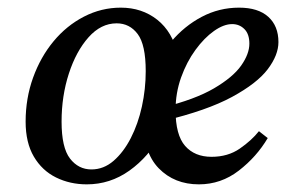

<svg xmlns="http://www.w3.org/2000/svg" viewBox="-20 -471 748 502"><path d="M207 11Q163 11 126.5 -7Q90 -25 68.5 -61.5Q47 -98 47 -153Q47 -214 66.5 -268Q86 -322 120 -363Q154 -404 199.5 -427.5Q245 -451 296 -451Q351 -451 391 -419.5Q431 -388 445 -328L402 -121Q369 -61 318.5 -25Q268 11 207 11ZM219 -28Q251 -28 277 -50.5Q303 -73 322 -110Q341 -147 351 -192.5Q361 -238 361 -285Q361 -354 340 -382Q319 -410 285 -410Q244 -410 211.5 -373.5Q179 -337 160 -278.5Q141 -220 141 -153Q141 -85 163 -56.5Q185 -28 219 -28ZM500 11Q436 11 395 -31Q354 -73 354 -159Q354 -216 373.5 -268.5Q393 -321 427.5 -362Q462 -403 507.5 -427Q553 -451 605 -451Q655 -451 681.5 -427Q708 -403 708 -361Q708 -327 680 -290Q652 -253 586.5 -217.5Q521 -182 408 -155L405 -190Q490 -211 539.5 -240Q589 -269 610.5 -299.5Q632 -330 632 -357Q632 -382 619 -395Q606 -408 587 -408Q565 -408 539.5 -390Q514 -372 491 -340.5Q468 -309 453.5 -268.5Q439 -228 439 -183Q439 -118 464 -89.5Q489 -61 533 -61Q576 -61 607 -82.5Q638 -104 657 -128L680 -110Q651 -61 604.5 -25Q558 11 500 11Z"/></svg>

Font: Lisu Bosa SemiBold
Style: Italic
Weight: 600
Italic angle: -19°
Designer: David Morse, Annie Olsen, Victor Gaultney, Frank Grießhammer (Latin)
Foundry: SIL International
Version: Version 2.000